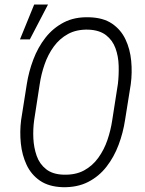

<svg xmlns="http://www.w3.org/2000/svg" viewBox="-20 -795 622 826"><path d="M542.5 -432.1 518.1 -279.3Q509.8 -224.1 490.2 -171.9Q470.7 -119.6 438.2 -77.9Q405.8 -36.1 359.1 -12.2Q312.5 11.7 249.5 10.3Q189.9 8.3 152.1 -17.6Q114.3 -43.5 94.5 -85.7Q74.7 -127.9 69.6 -178.2Q64.5 -228.5 70.8 -278.3L95.2 -432.6Q103.5 -486.3 123.3 -538.8Q143.1 -591.3 175.5 -632.8Q208 -674.3 254.4 -698.5Q300.8 -722.7 363.3 -720.7Q423.8 -719.2 461.9 -693.4Q500 -667.5 519.8 -625.7Q539.6 -584 544.4 -533.4Q549.3 -482.9 542.5 -432.1ZM462.9 -278.3 487.3 -434.6Q491.7 -472.2 490.5 -512.7Q489.3 -553.2 476.8 -587.4Q464.4 -621.6 436.3 -643.6Q408.2 -665.5 360.4 -667.5Q309.6 -668.9 272.9 -648.9Q236.3 -628.9 211.4 -594.7Q186.5 -560.5 171.9 -518.3Q157.2 -476.1 150.9 -433.1L127 -278.3Q121.6 -239.7 123.5 -199.7Q125.5 -159.7 137.7 -124.8Q149.9 -89.8 178 -67.4Q206.1 -44.9 253.4 -43.5Q305.2 -42 341.6 -61.8Q377.9 -81.5 402.8 -116Q427.7 -150.4 442.1 -192.6Q456.5 -234.9 462.9 -278.3ZM65.9 -625.5 127 -775.4H186.5L108.4 -625.5Z"/></svg>

Font: Roboto Condensed Light
Style: Italic
Weight: 300
Italic angle: -12°
Designer: Christian Robertson
Foundry: Google
Version: Version 3.0; 2020